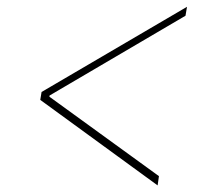

<svg xmlns="http://www.w3.org/2000/svg" viewBox="-20 -568 663 568"><path d="M99.1 -272.5 103 -295.9 533.2 -547.9 528.8 -521.5 121.1 -282.2 127.4 -290 125.5 -278.3 121.6 -285.2 450.2 -46.9 446.3 -19.5Z"/></svg>

Font: Inter 18pt Thin
Style: Italic
Weight: 250
Italic angle: -9.3988°
Version: Version 4.001;git-66647c0bb